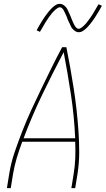

<svg xmlns="http://www.w3.org/2000/svg" viewBox="-20 -981 551 1001"><path d="M16 0 28 -74Q37 -131 56 -187Q75 -243 97 -299Q119 -355 144 -409.5Q169 -464 195.5 -518.5Q222 -573 248.5 -627Q275 -681 304 -735H326Q337 -681 346.5 -627Q356 -573 364.5 -518.5Q373 -464 379 -409.5Q385 -355 389 -299Q393 -243 393 -187Q393 -131 384 -74L372 0H352L364 -74Q371 -116 372.5 -158Q374 -200 372 -242H96Q80 -200 67.5 -158Q55 -116 48 -74L36 0ZM103 -260H372Q367 -375 350 -487Q333 -599 312 -709Q254 -599 200 -487Q146 -375 103 -260ZM390 -813Q384 -813 378 -815.5Q372 -818 367.5 -822Q363 -826 358.5 -830.5Q354 -835 351.5 -840Q349 -845 346.5 -850.5Q344 -856 341.5 -861.5Q339 -867 336 -872.5Q333 -878 331 -884.5Q329 -891 326.5 -897Q324 -903 321 -908.5Q318 -914 316.5 -918.5Q315 -923 311 -929Q307 -935 302.5 -939Q298 -943 292 -943Q287 -943 285 -941.5Q283 -940 279 -938Q275 -936 270.5 -932Q266 -928 260 -922Q254 -916 252 -913.5Q250 -911 247.5 -907.5Q245 -904 242.5 -901Q240 -898 237.5 -894.5Q235 -891 232 -887Q229 -883 226.5 -878.5Q224 -874 220.5 -869.5Q217 -865 214.5 -860Q212 -855 208.5 -849.5Q205 -844 202 -838.5Q199 -833 195.5 -827Q192 -821 188 -815L171 -823Q177 -835 183 -845Q189 -855 194.5 -864Q200 -873 205 -881Q210 -889 215.5 -896.5Q221 -904 225.5 -910Q230 -916 234.5 -921.5Q239 -927 246.5 -935Q254 -943 262 -949Q270 -955 276.5 -958Q283 -961 292 -961Q298 -961 304 -958.5Q310 -956 314.5 -952.5Q319 -949 323.5 -944Q328 -939 330.5 -934Q333 -929 335.5 -923.5Q338 -918 340.5 -912.5Q343 -907 345.5 -901.5Q348 -896 350.5 -889.5Q353 -883 355.5 -877Q358 -871 360.5 -865.5Q363 -860 365 -855.5Q367 -851 371 -845Q375 -839 379.5 -835Q384 -831 390 -831Q395 -831 397 -832.5Q399 -834 403 -836Q407 -838 411.5 -842Q416 -846 422 -852Q428 -858 430 -860.5Q432 -863 434.5 -866.5Q437 -870 439.5 -873Q442 -876 444.5 -880Q447 -884 450 -887.5Q453 -891 455.5 -895.5Q458 -900 461.5 -904.5Q465 -909 467.5 -914Q470 -919 473.5 -924.5Q477 -930 480 -935.5Q483 -941 486.5 -947Q490 -953 494 -959L511 -951Q505 -939 499 -929Q493 -919 487.5 -910Q482 -901 477 -893Q472 -885 466.5 -877.5Q461 -870 456.5 -864Q452 -858 447.5 -852.5Q443 -847 435.5 -839Q428 -831 420 -825Q412 -819 405.5 -816Q399 -813 390 -813Z"/></svg>

Font: Iosevka Curly Thin
Style: Italic
Weight: 100
Italic angle: -9°
Monospace: yes
Designer: Belleve Invis
Foundry: Belleve Invis
Version: Version 22.1.2; ttfautohint (v1.8.4)